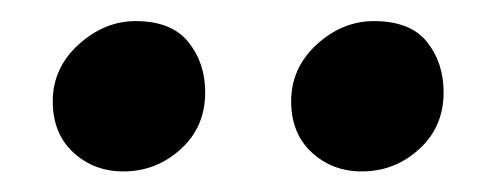

<svg xmlns="http://www.w3.org/2000/svg" viewBox="-20 -824 471 182"><path d="M97 -661.5Q69 -661.5 49.5 -679.5Q30 -697.5 30 -728Q30 -759.5 54.5 -781.8Q79 -804 108.5 -804Q142.5 -804 158.5 -784.2Q174.5 -764.5 174.5 -736.5Q174.5 -703.5 151.2 -682.5Q128 -661.5 97 -661.5ZM323 -661.5Q295 -661.5 275.5 -679.5Q256 -697.5 256 -728Q256 -759.5 280.2 -781.8Q304.5 -804 334.5 -804Q369 -804 384.8 -784.2Q400.5 -764.5 400.5 -736.5Q400.5 -703.5 377.2 -682.5Q354 -661.5 323 -661.5Z"/></svg>

Font: Tracken
Style: Regular
Weight: 400
Designer: Eben Sorkin
Foundry: Eben Sorkin
Version: Version 2.001